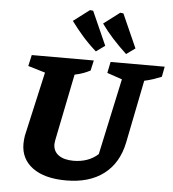

<svg xmlns="http://www.w3.org/2000/svg" viewBox="-62 -1012 974 1082"><g transform="rotate(5 425.0 -471.0)"><path d="M352 13Q230 13 162.5 -36.5Q95 -86 95 -172Q95 -182 96 -193.5Q97 -205 99 -218L181 -582L84 -611L98 -674H449L436 -616Q417 -606 396.5 -598.5Q376 -591 348 -585L272 -209Q271 -201 270 -195.5Q269 -190 269 -185Q269 -145 299.5 -123Q330 -101 384 -101Q425 -101 460.5 -113.5Q496 -126 523 -151L616 -582L531 -611L544 -674H850L839 -616Q817 -607 793.5 -599Q770 -591 742 -585L671 -230Q647 -112 565 -49.5Q483 13 352 13ZM456 -726Q411 -766 377 -805Q343 -844 312 -886L403 -955L421 -953L506 -762ZM627 -726Q583 -767 548 -805.5Q513 -844 483 -886L574 -955L592 -953L677 -762Z"/></g></svg>

Font: Piazzolla Thin Black
Style: Italic
Weight: 900
Italic angle: -11.3°
Version: Version 2.005